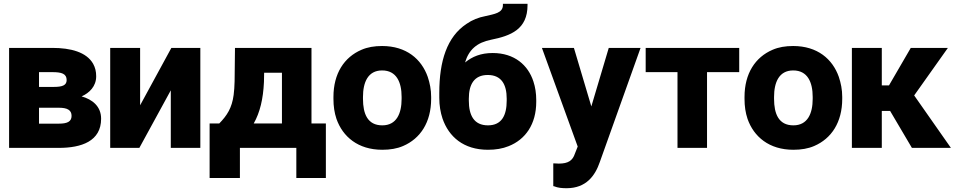

<svg xmlns="http://www.w3.org/2000/svg" viewBox="-20 -781 5048 1014"><path d="M28 0H291C410 0 514 -35 514 -154C514 -220 467 -256 411 -272C452 -290 488 -325 488 -378C488 -403 483 -424 472 -444C437 -506 353 -528 257 -528H28ZM186 -128V-212H291C335 -212 358 -200 358 -169C358 -138 334 -128 291 -128ZM186 -322V-400H257C305 -400 332 -392 332 -358C332 -330 308 -322 265 -322Z M562 0H716L882 -304V0H1038V-528H885L720 -225V-528H562Z M1087 -129V159H1247V0H1545V159H1701V-129H1625V-528H1221L1219 -352C1218 -324 1217 -301 1214 -280C1205 -211 1179 -171 1138 -129ZM1320 -129C1353 -187 1370 -259 1374 -348L1375 -397H1469V-129Z M1741 -259C1741 -220 1746 -186 1757 -153C1790 -59 1871 10 1999 10C2040 10 2077 4 2109 -10C2200 -49 2257 -135 2257 -259V-269C2257 -308 2250 -342 2239 -375C2206 -469 2126 -538 1998 -538C1957 -538 1921 -532 1889 -518C1798 -479 1741 -393 1741 -269ZM1897 -259V-269C1897 -346 1923 -409 1998 -409C2074 -409 2101 -347 2101 -269V-259C2101 -181 2074 -119 1999 -119C1921 -119 1897 -180 1897 -259Z M2300 -264C2300 -225 2306 -188 2317 -155C2350 -59 2428 10 2557 10C2598 10 2634 4 2666 -9C2755 -44 2812 -125 2812 -243V-253C2812 -288 2807 -321 2797 -351C2769 -437 2697 -501 2582 -501C2519 -501 2474 -482 2436 -451C2456 -518 2498 -556 2573 -571C2678 -592 2766 -626 2766 -754V-761H2636V-754C2636 -712 2590 -707 2544 -696C2507 -689 2474 -676 2444 -655C2341 -587 2300 -459 2300 -291ZM2456 -250V-260C2456 -335 2484 -385 2556 -385C2628 -385 2656 -335 2656 -260V-250C2656 -172 2630 -119 2557 -119C2483 -119 2456 -172 2456 -250Z M2842 -528 3031 -7 3016 31C3004 67 2981 83 2931 83C2925 83 2918 82 2910 82H2902V202L2907 203C2926 211 2948 213 2972 213C3076 213 3123 147 3148 74L3363 -528H3195L3103 -219L3011 -528Z M3390 -400H3558V0H3714V-400H3884V-528H3390Z M3912 -259C3912 -220 3917 -186 3928 -153C3961 -59 4042 10 4170 10C4211 10 4248 4 4280 -10C4371 -49 4428 -135 4428 -259V-269C4428 -308 4421 -342 4410 -375C4377 -469 4297 -538 4169 -538C4128 -538 4092 -532 4060 -518C3969 -479 3912 -393 3912 -269ZM4068 -259V-269C4068 -346 4094 -409 4169 -409C4245 -409 4272 -347 4272 -269V-259C4272 -181 4245 -119 4170 -119C4092 -119 4068 -180 4068 -259Z M4479 0H4637V-195H4681L4796 0H5002L4808 -277L4986 -528H4790L4675 -330H4637V-528H4479Z"/></svg>

Font: Asimov Pro
Style: Blk
Weight: 900
Designer: Google
Version: Version 2.000980; 2014